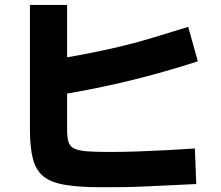

<svg xmlns="http://www.w3.org/2000/svg" viewBox="-20 -786 920 798"><path d="M104.4 -248.9V-765.6H258.9V-245.6Q258.9 -215.6 264.4 -196.7Q270 -177.8 287.8 -168.9Q305.6 -160 340.6 -157.2Q375.6 -154.4 436.7 -154.4Q492.2 -154.4 555.6 -156.7Q618.9 -158.9 679.4 -162.2Q740 -165.6 790 -168.9L795.6 -21.1Q753.3 -18.9 702.2 -16.7Q651.1 -14.4 596.7 -11.7Q542.2 -8.9 491.7 -8.3Q441.1 -7.8 400 -7.8Q308.9 -7.8 250 -17.8Q191.1 -27.8 160 -53.3Q128.9 -78.9 116.7 -126.1Q104.4 -173.3 104.4 -248.9ZM206.7 -538.9Q287.8 -552.2 355 -565.6Q422.2 -578.9 485 -593.9Q547.8 -608.9 613.9 -628.9Q680 -648.9 762.2 -674.4L802.2 -531.1Q661.1 -485.6 522.8 -451.7Q384.4 -417.8 230 -392.2Z"/></svg>

Font: Paperlogy 8 ExtraBold
Style: Regular
Weight: 800
Designer: redesigned by Lee Juim, glyphs from Gmarket Sans & Montserrat
Foundry: PT&
Version: Version 1.001